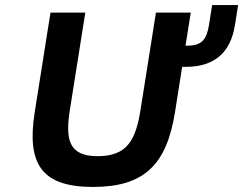

<svg xmlns="http://www.w3.org/2000/svg" viewBox="-20 -726 964 761"><path d="M366.9 -107C251.3 -107 238.5 -173.7 257.2 -292L318.1 -676H180.1L117.7 -282C84.8 -74.8 145.8 15 348.6 15C552.7 15 640.8 -74.6 673.7 -282L702 -461H716C828.7 -461 893.8 -516.3 911.3 -627L923.8 -706H820.8L808.3 -627C799.3 -570.1 780.1 -545 723.3 -545H715.3L736.1 -676H598.1L536.9 -290C517.6 -167.9 481.8 -107 366.9 -107Z"/></svg>

Font: Fog Sans
Style: It
Weight: 700
Foundry: Intel Corporation
Version: Version 1.00